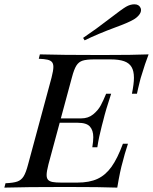

<svg xmlns="http://www.w3.org/2000/svg" viewBox="-54 -856 698 876"><path d="M0 0ZM450.7 -774.4Q502 -814 521 -825.2Q540.5 -836.4 559.1 -836.4Q580.1 -836.4 587.4 -819.8Q589.4 -815.4 589.4 -810.1Q589.4 -797.9 578.9 -785.9Q568.4 -773.9 554.2 -766.1Q529.8 -752 474.6 -731.9Q391.6 -701.2 332 -671.9L325.2 -683.1Q383.3 -722.2 450.7 -774.4ZM624 -607.9Q609.4 -571.3 587.9 -500L585 -488.8Q574.2 -445.8 570.8 -428.2H547.9Q557.1 -473.6 557.1 -501Q557.1 -531.7 546.4 -550Q535.6 -568.4 512.2 -576.7Q488.8 -585 450.2 -585H377Q340.8 -585 323 -579.3Q305.2 -573.7 294.4 -556.6Q283.7 -539.6 273.9 -502L223.6 -315.9H316.9Q348.6 -315.9 370.8 -334Q393.1 -352.1 405.3 -374.5Q417.5 -397 430.2 -428.2H453.1Q427.7 -351.6 417 -306.2L410.6 -282.2Q397 -230.5 390.1 -184.1H367.2Q371.6 -212.4 371.6 -230Q371.6 -261.2 356.2 -278.6Q340.8 -295.9 300.8 -295.9H218.3L167 -106Q158.7 -73.7 158.7 -57.6Q158.7 -43 165.3 -35.6Q171.9 -28.3 186 -25.6Q200.2 -22.9 226.1 -22.9H298.8Q353.5 -22.9 390.4 -39.8Q427.2 -56.6 454.6 -94.7Q481.9 -132.8 506.8 -200.2H529.8Q512.7 -147.5 505.9 -118.2Q494.1 -78.6 481 0Q411.1 -2.9 246.1 -2.9Q61 -2.9 -34.2 0L-28.8 -20Q7.3 -21.5 25.1 -27.8Q43 -34.2 53.7 -51.3Q64.5 -68.4 74.2 -106L181.2 -502Q189.5 -534.2 189.5 -550.8Q189.5 -565.4 182.9 -573Q176.3 -580.6 162.4 -583.7Q148.4 -586.9 123 -587.9L127.9 -607.9Q222.2 -605 407.2 -605Q558.1 -605 624 -607.9Z"/></svg>

Font: TypoPRO Playfair Display SC
Style: Italic
Weight: 400
Italic angle: -14°
Designer: Claus Eggers Sørensen
Foundry: Claus Eggers Sørensen
Version: Version 1.004;PS 001.004;hotconv 1.0.70;makeotf.lib2.5.58329